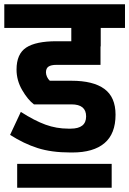

<svg xmlns="http://www.w3.org/2000/svg" viewBox="-30 -687 602 894"><path d="M184 -350Q184 -340 189 -329Q194 -318 202 -311H303Q404 -311 456 -273Q508 -235 508 -153Q508 -64 456.5 -20.5Q405 23 307 23H298Q210 23 145.5 2.5Q81 -18 17 -59L67 -166Q131 -125 182 -106.5Q233 -88 288 -88H299Q371 -88 371 -145Q371 -201 303 -201H128Q99 -223 73 -268Q47 -313 47 -363Q47 -436 92 -465.5Q137 -495 233 -495H302V-557H-10V-667H552V-557H439V-471H438V-385H233Q208 -385 196 -377Q184 -369 184 -350ZM50 76H490V187H50Z"/></svg>

Font: Biryani ExtraBold
Style: Regular
Weight: 800
Designer: Dan Reynolds and Mathieu Reguer
Foundry: Dan Reynolds and Mathieu Reguer
Version: Version 1.004; ttfautohint (v1.1) -l 5 -r 5 -G 72 -x 0 -D la